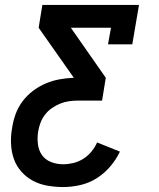

<svg xmlns="http://www.w3.org/2000/svg" viewBox="-20 -540 640 775"><path d="M235 215Q203 215 171.5 209.5Q140 204 113.5 190Q87 176 66.5 153Q46 130 36 101.5Q26 73 24.5 40.5Q23 8 29 -24Q33 -52 43 -79.5Q53 -107 71 -131Q89 -155 113.5 -173.5Q138 -192 165.5 -203.5Q193 -215 221.5 -220Q250 -225 278 -226L136 -428L151 -520H541L514 -361H416L428 -428H266L407 -226L392 -134H295Q277 -134 259 -131.5Q241 -129 223.5 -122Q206 -115 190 -104Q174 -93 162 -77.5Q150 -62 143.5 -44.5Q137 -27 134 -9Q130 16 133 41.5Q136 67 149.5 86Q163 105 186 114Q209 123 235 123Q255 123 276 118Q297 113 316 101Q335 89 349 72Q363 55 372 35L464 72Q449 104 424.5 132.5Q400 161 369.5 180Q339 199 304 207Q269 215 235 215Z"/></svg>

Font: Iosevka Etoile Semibold
Style: Italic
Weight: 600
Italic angle: -9°
Designer: Belleve Invis
Foundry: Belleve Invis
Version: Version 22.1.2; ttfautohint (v1.8.4)